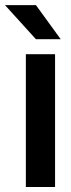

<svg xmlns="http://www.w3.org/2000/svg" viewBox="-58 -744 283 764"><path d="M44.9 -528.3H161.1V0H44.9ZM-38.1 -723.6H85L183.6 -587.9H85Z"/></svg>

Font: Dinish Condensed
Style: Bold
Weight: 700
Width: 3
Designer: Bert Driehuis
Foundry: Playbeing
Version: Version 3.006; git-39231f3c-release